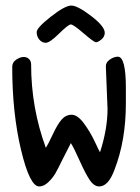

<svg xmlns="http://www.w3.org/2000/svg" viewBox="-20 -672 503 691"><path d="M357 -554Q357 -540 345 -530Q333 -520 325.5 -520Q318 -520 281 -552Q244 -584 235 -584Q226 -584 192.5 -551Q159 -518 145 -518Q131 -518 121.5 -529.5Q112 -541 112 -556.5Q112 -572 163 -612Q214 -652 236.5 -652Q259 -652 308 -614.5Q357 -577 357 -554ZM121 -1Q87 -1 55.5 -133.5Q24 -266 24 -431Q24 -448 38.5 -457.5Q53 -467 65 -467Q77 -467 84.5 -459.5Q92 -452 92 -440Q92 -284 145 -140Q153 -152 170 -188.5Q187 -225 202 -242Q217 -259 238 -259Q259 -259 282 -228Q305 -197 321.5 -161.5Q338 -126 340 -124Q367 -208 367 -280L361 -432Q360 -447 375 -457.5Q390 -468 404 -468Q433 -468 433 -355V-300Q433 -166 392 -61Q370 -1 337 -1Q318 -1 302 -25.5Q286 -50 266 -95Q246 -140 235 -157L205 -98Q188 -63 179 -47.5Q170 -32 154 -16.5Q138 -1 121 -1Z"/></svg>

Font: Patrick Hand
Style: Regular
Weight: 400
Designer: Patrick Wagesreiter
Foundry: Patrick Wagesreiter
Version: Version 1.003;PS 001.003;hotconv 1.0.70;makeotf.lib2.5.58329